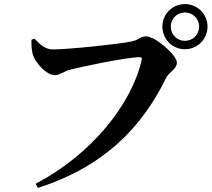

<svg xmlns="http://www.w3.org/2000/svg" viewBox="-20 -867 1040 940"><path d="M154 33 166 53C490 -52 673 -241 793 -485C809 -517 846 -528 846 -561C846 -597 741 -689 695 -689C667 -689 665 -673 624 -664C570 -652 318 -625 238 -625C201 -625 176 -650 148 -678L134 -672C134 -645 134 -627 140 -602C150 -565 204 -499 249 -499C272 -499 297 -519 320 -525C377 -540 598 -587 665 -587C672 -587 676 -584 674 -575C625 -356 427 -110 154 33ZM885 -626C947 -626 996 -675 996 -737C996 -798 947 -847 885 -847C824 -847 775 -798 775 -737C775 -675 824 -626 885 -626ZM885 -667C847 -667 816 -698 816 -737C816 -775 847 -806 885 -806C924 -806 955 -775 955 -737C955 -698 924 -667 885 -667Z"/></svg>

Font: Source Han Serif CN
Style: Bold
Weight: 700
Designer: Ryoko NISHIZUKA 西塚涼子 (kana & ideographs); Frank Grießhammer (Latin, Greek & Cyrillic); Wenlong ZHANG 张文龙 (bopomofo); San
Foundry: Adobe
Version: Version 2.003;hotconv 1.1.1;makeotfexe 2.6.0